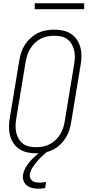

<svg xmlns="http://www.w3.org/2000/svg" viewBox="-20 -923 540 1166"><path d="M200 8Q200 8 199.5 8Q199 8 199 8Q171 8 144.5 2Q118 -4 96.5 -18.5Q75 -33 61 -54.5Q47 -76 40.5 -101.5Q34 -127 34.5 -155Q35 -183 40 -210L97 -555Q101 -580 109 -604.5Q117 -629 131.5 -651.5Q146 -674 166.5 -692.5Q187 -711 210.5 -722.5Q234 -734 259.5 -738.5Q285 -743 310 -743Q310 -743 310 -743Q310 -743 310 -743Q338 -743 364.5 -737Q391 -731 412.5 -716.5Q434 -702 448 -680.5Q462 -659 468.5 -633.5Q475 -608 474.5 -580Q474 -552 469 -525L412 -180Q408 -155 400 -130.5Q392 -106 377.5 -83.5Q363 -61 343 -42.5Q323 -24 299 -12.5Q275 -1 249.5 3.5Q224 8 200 8ZM200 -29Q220 -29 241 -33Q262 -37 281.5 -47Q301 -57 317.5 -72.5Q334 -88 345 -106.5Q356 -125 363 -145Q370 -165 373 -186L430 -531Q434 -552 434.5 -574Q435 -596 430.5 -616.5Q426 -637 415.5 -655Q405 -673 389 -685Q373 -697 352 -701.5Q331 -706 309 -706Q289 -706 268 -702Q247 -698 227.5 -688Q208 -678 192 -662.5Q176 -647 164.5 -628.5Q153 -610 146.5 -590Q140 -570 136 -549L79 -204Q75 -183 74.5 -161Q74 -139 78.5 -118.5Q83 -98 93.5 -80Q104 -62 120 -50Q136 -38 157 -33.5Q178 -29 200 -29ZM213 223Q193 223 175 218.5Q157 214 143 203Q129 192 123 174.5Q117 157 120 138Q124 116 135 96Q146 76 161 58.5Q176 41 193.5 25.5Q211 10 230 -3L237 -8H265L264 0Q247 14 231.5 29Q216 44 202.5 60.5Q189 77 177 95.5Q165 114 161 134Q159 146 163 157Q167 168 176 175Q185 182 196.5 184Q208 186 221 186Q230 186 240 185Q250 184 260 182L254 219Q244 221 233.5 222Q223 223 213 223ZM491 -867H191V-903H491Z"/></svg>

Font: Iosevka SS04 Extralight
Style: Italic
Weight: 200
Italic angle: -9°
Monospace: yes
Designer: Belleve Invis
Foundry: Belleve Invis
Version: Version 19.0.0; ttfautohint (v1.8.4)